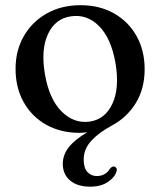

<svg xmlns="http://www.w3.org/2000/svg" viewBox="-20 -500 618 740"><path d="M290.5 -480Q363.5 -480 419.2 -448.5Q475 -417 506.2 -361.2Q537.5 -305.5 537.5 -233.5Q537.5 -157.5 502.8 -101.8Q468 -46 410 -15.5Q360 11.5 331.2 43.2Q302.5 75 302.5 115.5Q302.5 147 316.8 162.8Q331 178.5 353 178.5Q386.5 178.5 404 150Q412.5 140 421 142Q425.5 143 428.8 148.2Q432 153.5 428.5 162Q421.5 184.5 394.8 202Q368 219.5 328 219.5Q278 219.5 250 195.5Q222 171.5 222 131.5Q222 97.5 244.5 68.2Q267 39 316.5 9.5Q307 11 300 11.5Q293 12 286.5 12Q214 12 158.2 -19.2Q102.5 -50.5 71.2 -106.2Q40 -162 40 -235Q40 -305.5 71.8 -360.8Q103.5 -416 160 -448Q216.5 -480 290.5 -480ZM326.5 -31.5Q385.5 -40.5 413.2 -100.2Q441 -160 425.5 -254.5Q409 -352 362 -399.2Q315 -446.5 253 -437Q193 -428.5 165 -368.8Q137 -309 153 -215Q169.5 -117.5 217.8 -70Q266 -22.5 326.5 -31.5Z"/></svg>

Font: Fraunces 9pt S000
Style: Regular
Weight: 400
Version: Version 1.000; ttfautohint (v1.8.3)